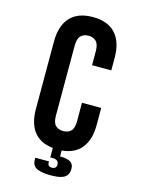

<svg xmlns="http://www.w3.org/2000/svg" viewBox="-127 -782 746 1002"><g transform="rotate(15 246.0 -280.5)"><path d="M412 -261V-168Q412 -90 376 -44.5Q340 1 270 7V39Q307 39 325.5 49.5Q344 60 344 86Q344 106 336.5 118Q329 130 315.5 136.5Q302 143 283.5 145Q265 147 243 147Q202 147 174.5 135.5Q147 124 147 89V79H221V87Q221 98 228 102.5Q235 107 243 107Q268 107 268 83Q268 57 232 57H222V6Q153 -1 118.5 -45.5Q84 -90 84 -168V-532Q84 -617 125.5 -662.5Q167 -708 248 -708Q329 -708 370.5 -662.5Q412 -617 412 -532V-464H308V-539Q308 -577 292.5 -592.5Q277 -608 251 -608Q225 -608 209.5 -592.5Q194 -577 194 -539V-161Q194 -123 209.5 -108Q225 -93 251 -93Q277 -93 292.5 -108Q308 -123 308 -161V-261Z"/></g></svg>

Font: Bebas Neue Bold
Style: Regular
Weight: 700
Designer: Ryoichi Tsunekawa & LGV (GE)
Foundry: Free Software Foundation, Inc.
Version: Version 1.003 August 13, 2016